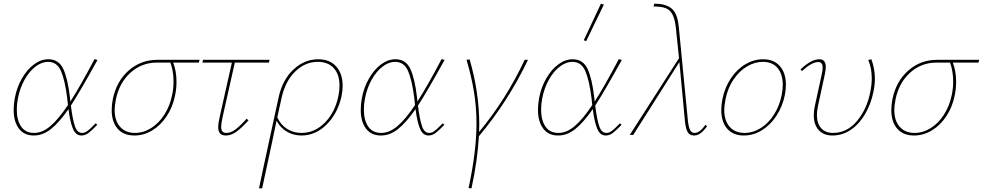

<svg xmlns="http://www.w3.org/2000/svg" viewBox="-20 -731 5324 1040"><path d="M498 -63 507 -55Q479 -26 460.5 -11.5Q442 3 421 3Q390 3 374.5 -35Q359 -73 351 -140Q300 -67 256 -32Q212 3 163 3Q111 3 82.5 -34.5Q54 -72 54 -136Q54 -166 60 -199Q71 -258 99 -306.5Q127 -355 164.5 -382.5Q202 -410 242 -410Q298 -410 322.5 -358Q347 -306 359 -202Q361 -188 361 -181Q413 -261 492 -411L508 -406Q414 -236 364 -159Q373 -86 385.5 -48.5Q398 -11 424 -11Q439 -11 452 -20.5Q465 -30 478 -43Q491 -56 498 -63ZM348 -162 344 -200Q332 -296 310.5 -346Q289 -396 240 -396Q206 -396 172.5 -370.5Q139 -345 113.5 -300Q88 -255 77 -198Q71 -167 71 -137Q71 -80 94.5 -45.5Q118 -11 165 -11Q209 -11 252.5 -47.5Q296 -84 348 -162Z M1057 -392H918Q936 -346 936 -288Q936 -249 928 -213Q916 -152 883.5 -102.5Q851 -53 805 -25Q759 3 708 3Q649 3 617 -34Q585 -71 585 -135Q585 -163 591 -194Q611 -291 677 -349Q743 -407 833 -407H1061ZM920 -289Q920 -346 903 -392H830Q748 -392 687.5 -338Q627 -284 608 -194Q601 -157 601 -136Q601 -77 630.5 -44Q660 -11 711 -11Q757 -11 799 -37.5Q841 -64 870.5 -110.5Q900 -157 912 -215Q920 -250 920 -289Z M1186 -98Q1178 -61 1178 -46Q1178 -26 1185 -18.5Q1192 -11 1207 -11Q1231 -11 1256.5 -30.5Q1282 -50 1316 -88L1326 -79Q1289 -38 1260.5 -17.5Q1232 3 1204 3Q1182 3 1172 -8Q1162 -19 1162 -43Q1162 -63 1170 -98L1236 -392H1076L1080 -407H1440L1437 -392H1252Z M1836 -266Q1836 -240 1830 -210Q1810 -118 1750 -57.5Q1690 3 1613 3Q1570 3 1534.5 -17.5Q1499 -38 1478 -77Q1460 13 1400 289H1383L1407 175L1489 -203Q1510 -299 1569.5 -354.5Q1629 -410 1704 -410Q1766 -410 1801 -371Q1836 -332 1836 -266ZM1819 -267Q1819 -328 1788 -362Q1757 -396 1701 -396Q1633 -396 1579 -343.5Q1525 -291 1505 -200L1482 -95Q1501 -54 1535.5 -32.5Q1570 -11 1613 -11Q1685 -11 1740 -67Q1795 -123 1813 -211Q1819 -241 1819 -267Z M2378 -63 2387 -55Q2359 -26 2340.5 -11.5Q2322 3 2301 3Q2270 3 2254.5 -35Q2239 -73 2231 -140Q2180 -67 2136 -32Q2092 3 2043 3Q1991 3 1962.5 -34.5Q1934 -72 1934 -136Q1934 -166 1940 -199Q1951 -258 1979 -306.5Q2007 -355 2044.5 -382.5Q2082 -410 2122 -410Q2178 -410 2202.5 -358Q2227 -306 2239 -202Q2241 -188 2241 -181Q2293 -261 2372 -411L2388 -406Q2294 -236 2244 -159Q2253 -86 2265.5 -48.5Q2278 -11 2304 -11Q2319 -11 2332 -20.5Q2345 -30 2358 -43Q2371 -56 2378 -63ZM2228 -162 2224 -200Q2212 -296 2190.5 -346Q2169 -396 2120 -396Q2086 -396 2052.5 -370.5Q2019 -345 1993.5 -300Q1968 -255 1957 -198Q1951 -167 1951 -137Q1951 -80 1974.5 -45.5Q1998 -11 2045 -11Q2089 -11 2132.5 -47.5Q2176 -84 2228 -162Z M2574 7Q2567 135 2534 289L2518 288Q2561 89 2561 -62Q2561 -149 2547.5 -232.5Q2534 -316 2507 -407L2524 -409Q2576 -229 2576 -55L2575 -16Q2723 -195 2822 -407H2840Q2732 -181 2574 7Z M3338 -63 3347 -55Q3319 -26 3300.5 -11.5Q3282 3 3261 3Q3230 3 3214.5 -35Q3199 -73 3191 -140Q3140 -67 3096 -32Q3052 3 3003 3Q2951 3 2922.5 -34.5Q2894 -72 2894 -136Q2894 -166 2900 -199Q2911 -258 2939 -306.5Q2967 -355 3004.5 -382.5Q3042 -410 3082 -410Q3138 -410 3162.5 -358Q3187 -306 3199 -202Q3201 -188 3201 -181Q3253 -261 3332 -411L3348 -406Q3254 -236 3204 -159Q3213 -86 3225.5 -48.5Q3238 -11 3264 -11Q3279 -11 3292 -20.5Q3305 -30 3318 -43Q3331 -56 3338 -63ZM3188 -162 3184 -200Q3172 -296 3150.5 -346Q3129 -396 3080 -396Q3046 -396 3012.5 -370.5Q2979 -345 2953.5 -300Q2928 -255 2917 -198Q2911 -167 2911 -137Q2911 -80 2934.5 -45.5Q2958 -11 3005 -11Q3049 -11 3092.5 -47.5Q3136 -84 3188 -162ZM3142 -513 3235 -711 3251 -706 3155 -508Z M3810 -47Q3792 -22 3775 -9.5Q3758 3 3739 3Q3716 3 3705 -15.5Q3694 -34 3690 -76L3660 -395L3410 0H3391L3658 -416L3641 -580Q3636 -624 3624.5 -648.5Q3613 -673 3594 -683Q3575 -693 3544 -695L3520 -696L3524 -711L3546 -710Q3598 -706 3624.5 -678.5Q3651 -651 3657 -583L3706 -78Q3710 -42 3718 -26.5Q3726 -11 3742 -11Q3771 -11 3801 -55Z M3887 -135Q3887 -163 3893 -194Q3906 -258 3939.5 -307.5Q3973 -357 4018.5 -383.5Q4064 -410 4114 -410Q4172 -410 4204.5 -372.5Q4237 -335 4237 -272Q4237 -245 4231 -215Q4218 -153 4185.5 -103.5Q4153 -54 4107 -25.5Q4061 3 4009 3Q3951 3 3919 -34Q3887 -71 3887 -135ZM4214 -215Q4220 -245 4220 -271Q4220 -329 4192 -362.5Q4164 -396 4112 -396Q4068 -396 4026 -371Q3984 -346 3953 -300Q3922 -254 3910 -194Q3903 -157 3903 -136Q3903 -77 3932.5 -44Q3962 -11 4013 -11Q4059 -11 4101 -37.5Q4143 -64 4172.5 -110.5Q4202 -157 4214 -215Z M4388 -108Q4388 -131 4394 -158L4432 -333Q4436 -349 4436 -365Q4436 -395 4412 -395Q4377 -395 4324 -346L4316 -355Q4374 -410 4418 -410Q4453 -410 4453 -369Q4453 -356 4449 -334L4411 -158Q4405 -131 4405 -109Q4405 -62 4428 -36.5Q4451 -11 4492 -11Q4568 -11 4622 -75.5Q4676 -140 4694 -233Q4702 -273 4702 -306Q4702 -362 4683 -406L4700 -410Q4719 -358 4719 -305Q4719 -273 4711 -233Q4698 -169 4667 -115Q4636 -61 4590 -29Q4544 3 4489 3Q4442 3 4415 -26Q4388 -55 4388 -108Z M5280 -392H5141Q5159 -346 5159 -288Q5159 -249 5151 -213Q5139 -152 5106.5 -102.5Q5074 -53 5028 -25Q4982 3 4931 3Q4872 3 4840 -34Q4808 -71 4808 -135Q4808 -163 4814 -194Q4834 -291 4900 -349Q4966 -407 5056 -407H5284ZM5143 -289Q5143 -346 5126 -392H5053Q4971 -392 4910.5 -338Q4850 -284 4831 -194Q4824 -157 4824 -136Q4824 -77 4853.5 -44Q4883 -11 4934 -11Q4980 -11 5022 -37.5Q5064 -64 5093.5 -110.5Q5123 -157 5135 -215Q5143 -250 5143 -289Z"/></svg>

Font: Ysabeau Thin
Style: Italic
Weight: 200
Italic angle: -12°
Designer: Christian Thalmann (Catharsis Fonts)
Version: Version 0.003